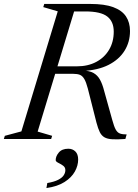

<svg xmlns="http://www.w3.org/2000/svg" viewBox="-44 -705 698 974"><path d="M346 -368.5Q402 -368.5 444 -390.8Q486 -413 509.5 -452.8Q533 -492.5 533 -544.5Q533 -595.5 500.2 -621.2Q467.5 -647 388.5 -647H263.5L276.5 -685H414Q486 -685 530.2 -668.8Q574.5 -652.5 595 -621.8Q615.5 -591 615.5 -547.5Q615.5 -492 587.8 -447.5Q560 -403 507 -376Q454 -349 377 -345V-347Q410 -346 430.2 -334.8Q450.5 -323.5 463 -301.2Q475.5 -279 484.5 -243.5L525.5 -96.5Q534.5 -63 543.2 -47.5Q552 -32 565 -27.5Q578 -23 598.5 -23L592 0Q551 3 525.8 1.5Q500.5 0 485.8 -8.5Q471 -17 462.2 -34.8Q453.5 -52.5 445.5 -82.5L401.5 -256Q393 -288.5 383.5 -304.5Q374 -320.5 361 -325.5Q348 -330.5 328 -330.5H168L179 -368.5ZM147 -37.5 220.5 -16 215.5 0H-24.5L-19.5 -16L64.5 -38.5L249 -647.5L175.5 -669L180.5 -685H343.5ZM238.5 107Q238.5 87.5 254.5 68.5Q270.5 49.5 302.5 49.5Q324 49.5 338.2 63.2Q352.5 77 352.5 104.5Q352.5 135 335.8 165.2Q319 195.5 283.5 218.2Q248 241 191.5 249L196 223.5Q231 217.5 251 207.2Q271 197 279.2 184.2Q287.5 171.5 287.5 158Q287.5 143 275.2 134.8Q263 126.5 250.8 120.5Q238.5 114.5 238.5 107Z"/></svg>

Font: Newsreader 36pt
Style: Italic
Weight: 400
Italic angle: -17°
Designer: Hugues Gentile
Foundry: Production Type
Version: Version 1.003